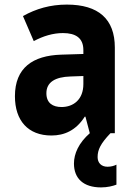

<svg xmlns="http://www.w3.org/2000/svg" viewBox="-20 -580 570 836"><path d="M204 10C260 10 311 -12 349 -72H352L371 0C323 42 302 89 302 132C302 197 343 236 420 236C448 236 471 230 487 224V137C477 142 464 146 448 146C421 146 405 129 405 104C405 72 418 45 461 0H480V-373C480 -497 409 -560 271 -560C199 -560 137 -542 80 -510L127 -401C168 -423 211 -436 254 -436C309 -436 343 -415 343 -362V-345L246 -342C123 -338 45 -285 45 -161C45 -55 102 10 204 10ZM248 -114C210 -114 182 -131 182 -174C182 -222 220 -245 287 -247L343 -249V-214C343 -146 299 -114 248 -114Z"/></svg>

Font: Noto Sans Mono Condensed ExtraBold
Style: Regular
Weight: 800
Width: 3
Designer: Monotype Design Team
Foundry: Monotype Imaging Inc.
Version: Version 2.014